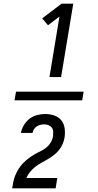

<svg xmlns="http://www.w3.org/2000/svg" viewBox="-20 -868 540 1056"><path d="M60 -316 68 -364H440L432 -316ZM252 -444 307 -777 244 -729 212 -767 319 -848H383L316 -444ZM47 168V167Q50 149 53.5 131Q57 113 64.5 95.5Q72 78 82 61.5Q92 45 105.5 31Q119 17 134.5 5Q150 -7 166.5 -17Q183 -27 200.5 -35Q218 -43 233.5 -55.5Q249 -68 259 -84.5Q269 -101 272 -120Q273 -132 272.5 -144.5Q272 -157 265 -166Q258 -175 247 -179.5Q236 -184 224 -184Q213 -184 202.5 -181.5Q192 -179 182.5 -173Q173 -167 167 -157.5Q161 -148 159 -137H95Q99 -159 111.5 -180Q124 -201 142.5 -215Q161 -229 183.5 -235Q206 -241 228 -241Q254 -241 278 -233Q302 -225 317 -206.5Q332 -188 335.5 -162.5Q339 -137 335 -111Q332 -93 324 -75Q316 -57 303.5 -41.5Q291 -26 275 -14Q259 -2 242 8Q225 18 207.5 27.5Q190 37 174 49.5Q158 62 145.5 77.5Q133 93 125 111H295L286 168Z"/></svg>

Font: Iosevka
Style: Italic
Weight: 400
Italic angle: -9°
Monospace: yes
Designer: Belleve Invis
Foundry: Belleve Invis
Version: Version 32.5.0; ttfautohint (v1.8.4)